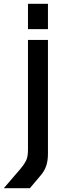

<svg xmlns="http://www.w3.org/2000/svg" viewBox="-86 -780 329 1009"><path d="M166 -627V-760H61V-627ZM21 108C56 65 61 49 61 2V-570H166V26C166 77 155 111 125 145L71 209H-66Z"/></svg>

Font: Tekex
Style: Regular
Weight: 400
Designer: NC Empire
Foundry: NC Empire
Version: Version 1.001;hotconv 1.0.109;makeotfexe 2.5.65596